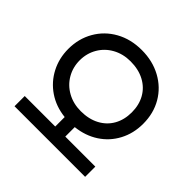

<svg xmlns="http://www.w3.org/2000/svg" viewBox="-102 -685 904 904"><g transform="rotate(-45 350.0 -232.5)"><path d="M249 -233Q249 -180 270 -140.5Q291 -101 328.5 -80Q366 -59 415 -59Q464 -59 501.5 -80Q539 -101 560 -140.5Q581 -180 581 -233Q581 -283 559 -322.5Q537 -362 499 -384Q461 -406 415 -406Q369 -406 331 -384Q293 -362 271 -322.5Q249 -283 249 -233ZM45 -470H113V-267H176Q183 -331 216 -379.5Q249 -428 301 -455Q353 -482 415 -482Q483 -482 538 -450.5Q593 -419 624.5 -362.5Q656 -306 656 -233Q656 -161 625 -104Q594 -47 539.5 -15Q485 17 415 17Q351 17 299 -10.5Q247 -38 215 -87Q183 -136 176 -200H113V0H45Z"/></g></svg>

Font: Kreadon
Style: Regular
Weight: 400
Designer: kohakuno
Foundry: StudioGnu
Version: Version 1.000;Glyphs 3.1.2 (3151)